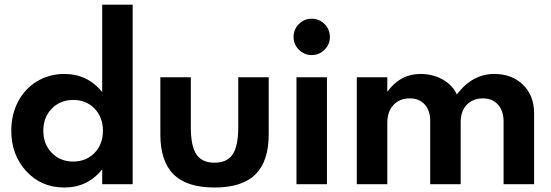

<svg xmlns="http://www.w3.org/2000/svg" viewBox="-20 -802 2401 836"><path d="M260 14.5Q160 14.5 94.5 -56.4Q29.1 -127.3 29.1 -233.2Q29.1 -302.3 58.4 -358.9Q87.7 -415.5 140.9 -447.7Q194.1 -480 260 -480Q361.4 -480 425 -400.9V-781.8H557.7V0H425V-64.5Q361.4 14.5 260 14.5ZM298.6 -98.6Q355.5 -98.6 391.8 -136.4Q428.2 -174.1 428.2 -232.7Q428.2 -291.4 391.8 -329.1Q355.5 -366.8 298.6 -366.8Q242.3 -366.8 205.5 -329.1Q168.6 -291.4 168.6 -232.7Q168.6 -174.1 205.5 -136.4Q242.3 -98.6 298.6 -98.6Z M678.2 -216.8V-465.5H810.9V-247.7Q810.9 -166.4 835 -130Q859.1 -93.6 914.1 -93.6Q969.1 -93.6 993.2 -130Q1017.3 -166.4 1017.3 -247.7V-465.5H1150V-216.8Q1150 -100 1092.3 -42.7Q1034.5 14.5 914.1 14.5Q793.6 14.5 735.9 -42.7Q678.2 -100 678.2 -216.8Z M1403.6 0H1270.9V-465.5H1403.6ZM1281.4 -585.5Q1258.2 -608.6 1258.2 -641.4Q1258.2 -674.1 1281.4 -697.3Q1304.5 -720.5 1337.3 -720.5Q1370 -720.5 1393.2 -697.3Q1416.4 -674.1 1416.4 -641.4Q1416.4 -608.6 1393.2 -585.5Q1370 -562.3 1337.3 -562.3Q1304.5 -562.3 1281.4 -585.5Z M1533.6 0V-465.5H1666.4V-402.3Q1722.7 -480 1810.5 -480Q1864.5 -480 1907.7 -455.7Q1950.9 -431.4 1969.1 -390.5Q2036.4 -480 2132.3 -480Q2208.6 -480 2257 -433.2Q2305.5 -386.4 2305.5 -308.6V0H2172.7V-272.3Q2172.7 -319.1 2148.4 -346.4Q2124.1 -373.6 2082.7 -373.6Q2039.1 -373.6 2012.5 -345.9Q1985.9 -318.2 1985.9 -270V0H1853.2V-275.5Q1853.2 -320.5 1829.3 -347Q1805.5 -373.6 1764.1 -373.6Q1720.5 -373.6 1693.4 -345Q1666.4 -316.4 1666.4 -267.3V0Z"/></svg>

Font: Spartan MB
Style: Bold
Weight: 700
Designer: Matt Bailey, Mirko Velimirovic
Foundry: Matt Bailey
Version: Version 1.005